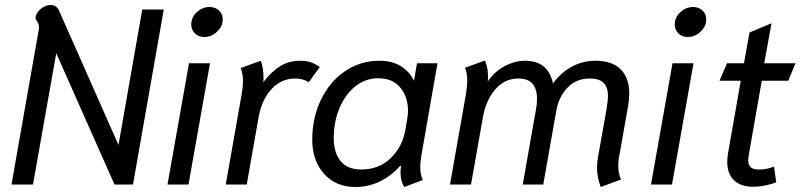

<svg xmlns="http://www.w3.org/2000/svg" viewBox="-20 -738 3202 768"><path d="M135 -619Q136 -623 136 -629Q136 -641 129 -651.5Q122 -662 122 -667Q122 -672 125 -679Q132 -695 148.5 -706.5Q165 -718 182 -718Q206 -718 216 -696L454 -158L549 -700H635L512 0H438L205 -525L112 0H26Z M745 -640Q745 -668 767 -689Q789 -710 818 -710Q841 -710 856 -696Q871 -682 871 -660Q871 -633 848.5 -611.5Q826 -590 797 -590Q774 -590 759.5 -604.5Q745 -619 745 -640ZM736 -485H820L734 0H650Z M947 -363Q952 -393 952 -413Q952 -441 943 -466L1023 -495Q1034 -466 1034 -428Q1034 -415 1033 -409Q1066 -452 1101 -473.5Q1136 -495 1180 -495Q1204 -495 1221.5 -489.5Q1239 -484 1259 -470L1215 -409Q1192 -424 1161 -424Q1104 -424 1065 -380.5Q1026 -337 1014 -267L967 0H883Z M1229 -179Q1229 -267 1264 -339.5Q1299 -412 1360.5 -453.5Q1422 -495 1497 -495Q1595 -495 1636 -415L1648 -485H1730L1667 -125Q1661 -92 1661 -69Q1661 -41 1671 -18L1597 10Q1582 -14 1582 -50Q1582 -56 1584 -74L1581 -75Q1545 -34 1499 -12Q1453 10 1402 10Q1323 10 1276 -43Q1229 -96 1229 -179ZM1602 -221 1609 -263Q1612 -280 1612 -295Q1612 -350 1581.5 -387.5Q1551 -425 1492 -425Q1443 -425 1402.5 -393.5Q1362 -362 1338.5 -307Q1315 -252 1315 -186Q1315 -127 1342.5 -93.5Q1370 -60 1425 -60Q1496 -60 1543 -105.5Q1590 -151 1602 -221Z M2368 -67Q2368 -89 2372 -109L2406 -301Q2412 -339 2412 -353Q2412 -388 2395 -406Q2378 -424 2338 -424Q2285 -424 2250 -387.5Q2215 -351 2205 -294L2153 0H2071L2124 -301Q2128 -321 2128 -342Q2128 -424 2054 -424Q1999 -424 1961.5 -381Q1924 -338 1912 -271L1864 0H1780L1844 -363Q1849 -396 1849 -415Q1849 -445 1840 -467L1920 -496Q1921 -494 1926.5 -476Q1932 -458 1932 -431Q1932 -419 1931 -412Q1957 -451 1998 -473Q2039 -495 2080 -495Q2173 -495 2192 -404Q2223 -447 2266.5 -471Q2310 -495 2362 -495Q2429 -495 2463 -460.5Q2497 -426 2497 -364Q2497 -340 2493 -317L2456 -109Q2453 -93 2453 -77Q2453 -44 2464 -20L2383 10Q2368 -30 2368 -67Z M2679 -640Q2679 -668 2701 -689Q2723 -710 2752 -710Q2775 -710 2790 -696Q2805 -682 2805 -660Q2805 -633 2782.5 -611.5Q2760 -590 2731 -590Q2708 -590 2693.5 -604.5Q2679 -619 2679 -640ZM2670 -485H2754L2668 0H2584Z M2889 -90Q2889 -106 2892 -124L2943 -415H2858L2888 -485H2956L2978 -608L3066 -645L3037 -485H3162L3133 -415H3027L2976 -123Q2973 -108 2973 -97Q2973 -77 2983.5 -68.5Q2994 -60 3017 -60Q3049 -60 3076 -72L3085 -9Q3069 -2 3042.5 3.5Q3016 9 2992 9Q2943 9 2916 -17Q2889 -43 2889 -90Z"/></svg>

Font: Niramit
Style: Italic
Weight: 400
Italic angle: -10°
Version: Version 1.000; ttfautohint (v1.6)